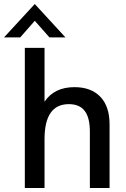

<svg xmlns="http://www.w3.org/2000/svg" viewBox="-55 -935 628 955"><path d="M68.5 0V-697H166.5V-429Q214.5 -501.5 315.5 -501.5Q398 -501.5 444 -453.8Q490 -406 490 -316V0H392V-280Q392 -350 366.2 -383.5Q340.5 -417 287.5 -417Q166.5 -417 166.5 -243V0ZM-35 -749 118 -915 270.5 -749H191L118 -831.5L45.5 -749Z"/></svg>

Font: HK Grotesk Medium
Style: Regular
Weight: 500
Designer: Alfredo Marco Pradil
Foundry: Hanken Design Co.
Version: Version 3.001;FEAKit 1.0